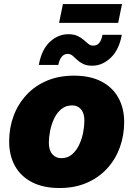

<svg xmlns="http://www.w3.org/2000/svg" viewBox="-20 -922 661 952"><path d="M274.9 10.3Q195.3 10.3 139.4 -18.3Q83.5 -46.9 54.4 -98.9Q25.4 -150.9 25.4 -220.7Q25.4 -287.6 47.1 -346.4Q68.8 -405.3 110.6 -450.7Q152.3 -496.1 211.9 -521.5Q271.5 -546.9 346.7 -546.9Q426.3 -546.9 481.7 -518.6Q537.1 -490.2 566.4 -438.2Q595.7 -386.2 595.7 -316.4Q595.7 -251 574.5 -191.9Q553.2 -132.8 512 -87.4Q470.7 -42 411.1 -15.9Q351.6 10.3 274.9 10.3ZM283.7 -137.7Q315.4 -137.7 337.4 -156.7Q359.4 -175.8 373 -205.3Q386.7 -234.9 392.6 -266.8Q398.4 -298.8 398.4 -323.7Q398.4 -349.1 390.6 -365.7Q382.8 -382.3 369.1 -390.9Q355.5 -399.4 337.9 -399.4Q305.7 -399.4 283.4 -380.6Q261.2 -361.8 247.8 -332.8Q234.4 -303.7 228.3 -272.2Q222.2 -240.7 222.2 -214.8Q222.2 -177.2 239.5 -157.5Q256.8 -137.7 283.7 -137.7ZM437.5 -596.2Q409.7 -596.2 392.1 -605Q374.5 -613.8 362.3 -625.5Q350.1 -637.2 339.6 -646Q329.1 -654.8 315.4 -654.8Q298.3 -654.8 286.4 -640.9Q274.4 -627 269 -600.1H172.4Q186.5 -677.2 227.5 -714.8Q268.6 -752.4 318.8 -752.4Q346.2 -752.4 364.3 -743.9Q382.3 -735.4 395 -724.1Q407.7 -712.9 418.2 -704.3Q428.7 -695.8 441.4 -695.8Q461.9 -695.8 472.7 -710Q483.4 -724.1 488.3 -749.5H584Q570.3 -674.3 528.8 -635.3Q487.3 -596.2 437.5 -596.2ZM585 -901.9 565.9 -808.6H272.9L292 -901.9Z"/></svg>

Font: Inter 18pt Black
Style: Italic
Weight: 900
Italic angle: -9.3988°
Designer: Rasmus Andersson
Foundry: rsms
Version: Version 4.001;git-66647c0bb